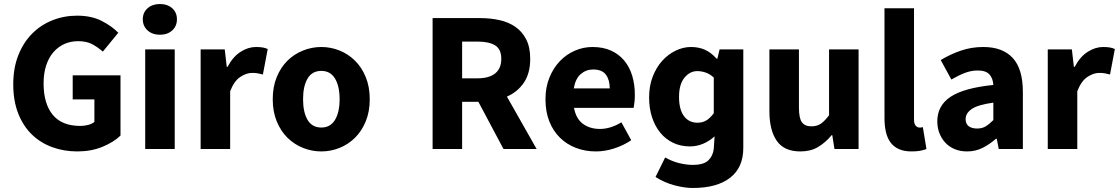

<svg xmlns="http://www.w3.org/2000/svg" viewBox="-20 -742 5571 956"><path d="M365 12Q298 12 239.5 -9.5Q181 -31 138 -73Q95 -115 70.5 -177.5Q46 -240 46 -322Q46 -403 71 -466.5Q96 -530 139.5 -574Q183 -618 241 -641Q299 -664 364 -664Q435 -664 486 -638Q537 -612 569 -579L492 -485Q467 -507 439 -522Q411 -537 369 -537Q331 -537 299.5 -522.5Q268 -508 245 -481Q222 -454 209.5 -415Q197 -376 197 -327Q197 -226 242.5 -170.5Q288 -115 380 -115Q400 -115 419 -120Q438 -125 450 -135V-247H342V-367H580V-67Q546 -34 490 -11Q434 12 365 12Z M703 0V-496H850V0ZM776 -569Q739 -569 715 -590.5Q691 -612 691 -646Q691 -680 715 -701Q739 -722 776 -722Q814 -722 837.5 -701Q861 -680 861 -646Q861 -612 837.5 -590.5Q814 -569 776 -569Z M979 0V-496H1099L1109 -409H1113Q1140 -460 1178 -484Q1216 -508 1254 -508Q1275 -508 1288.5 -505.5Q1302 -503 1313 -498L1289 -371Q1275 -375 1263 -377Q1251 -379 1235 -379Q1207 -379 1176.5 -359Q1146 -339 1126 -288V0Z M1580 12Q1533 12 1489 -5.5Q1445 -23 1411.5 -56Q1378 -89 1358 -137.5Q1338 -186 1338 -248Q1338 -310 1358 -358.5Q1378 -407 1411.5 -440Q1445 -473 1489 -490.5Q1533 -508 1580 -508Q1627 -508 1670.5 -490.5Q1714 -473 1747.5 -440Q1781 -407 1801 -358.5Q1821 -310 1821 -248Q1821 -186 1801 -137.5Q1781 -89 1747.5 -56Q1714 -23 1670.5 -5.5Q1627 12 1580 12ZM1580 -107Q1625 -107 1648 -145Q1671 -183 1671 -248Q1671 -313 1648 -351Q1625 -389 1580 -389Q1534 -389 1511.5 -351Q1489 -313 1489 -248Q1489 -183 1511.5 -145Q1534 -107 1580 -107Z M2134 0V-652H2369Q2421 -652 2466.5 -642Q2512 -632 2546 -608.5Q2580 -585 2600 -546Q2620 -507 2620 -449Q2620 -377 2588.5 -330.5Q2557 -284 2504 -261L2652 0H2487L2362 -235H2281V0ZM2281 -352H2357Q2415 -352 2445.5 -376.5Q2476 -401 2476 -449Q2476 -497 2445.5 -516Q2415 -535 2357 -535H2281Z M2947 12Q2894 12 2848 -5.5Q2802 -23 2768 -56.5Q2734 -90 2715 -138Q2696 -186 2696 -248Q2696 -308 2716 -356.5Q2736 -405 2768.5 -438.5Q2801 -472 2843 -490Q2885 -508 2930 -508Q2983 -508 3022.5 -490Q3062 -472 3088.5 -440Q3115 -408 3128 -364.5Q3141 -321 3141 -270Q3141 -250 3139 -232Q3137 -214 3135 -205H2838Q2848 -151 2882.5 -125.5Q2917 -100 2967 -100Q3020 -100 3074 -133L3123 -44Q3085 -18 3038.5 -3Q2992 12 2947 12ZM2837 -302H3016Q3016 -344 2997 -370Q2978 -396 2933 -396Q2898 -396 2871.5 -373Q2845 -350 2837 -302Z M3429 194Q3388 194 3337.5 180.5Q3287 167 3244 139L3292 42Q3327 62 3363 70.5Q3399 79 3429 79Q3484 79 3507 56.5Q3530 34 3534 -1L3538 -63Q3513 -40 3481.5 -26.5Q3450 -13 3415 -13Q3369 -13 3331.5 -31Q3294 -49 3267.5 -81.5Q3241 -114 3226.5 -158.5Q3212 -203 3212 -257Q3212 -314 3230 -360.5Q3248 -407 3277.5 -439.5Q3307 -472 3344.5 -490Q3382 -508 3420.5 -508Q3459 -508 3489.5 -494.5Q3520 -481 3548 -450H3552L3563 -496H3681V-5Q3681 92 3615.5 143Q3550 194 3429 194ZM3453 -131Q3477 -131 3495.5 -141.5Q3514 -152 3534 -178V-356Q3514 -374 3493 -381Q3472 -388 3452 -388Q3415 -388 3388 -355Q3361 -322 3361 -259.5Q3361 -197 3385.5 -164Q3410 -131 3453 -131Z M3965 12Q3884 12 3847.5 -41Q3811 -94 3811 -188V-496H3958V-207Q3958 -153 3973 -133Q3988 -113 4020 -113Q4048 -113 4067 -126Q4086 -139 4108 -168V-496H4255V0H4135L4124 -69H4121Q4089 -31 4052.5 -9.5Q4016 12 3965 12Z M4519 12Q4481 12 4455 0Q4429 -12 4413.5 -33.5Q4398 -55 4391 -85.5Q4384 -116 4384 -154V-701H4531V-148Q4531 -125 4539.5 -116Q4548 -107 4557 -107Q4562 -107 4565.5 -107Q4569 -107 4575 -109L4593 0Q4581 5 4562.5 8.5Q4544 12 4519 12Z M4795 12Q4761 12 4733.5 0.5Q4706 -11 4687 -31.5Q4668 -52 4657.5 -79Q4647 -106 4647 -138Q4647 -216 4713 -260Q4779 -304 4926 -319Q4924 -352 4906.5 -371.5Q4889 -391 4848 -391Q4816 -391 4784.5 -379Q4753 -367 4717 -346L4664 -443Q4712 -472 4764.5 -490Q4817 -508 4876 -508Q4972 -508 5022.5 -453.5Q5073 -399 5073 -284V0H4953L4943 -51H4939Q4907 -23 4872 -5.5Q4837 12 4795 12ZM4845 -102Q4870 -102 4888 -113Q4906 -124 4926 -144V-231Q4848 -220 4818 -199Q4788 -178 4788 -149Q4788 -125 4803.5 -113.5Q4819 -102 4845 -102Z M5197 0V-496H5317L5327 -409H5331Q5358 -460 5396 -484Q5434 -508 5472 -508Q5493 -508 5506.5 -505.5Q5520 -503 5531 -498L5507 -371Q5493 -375 5481 -377Q5469 -379 5453 -379Q5425 -379 5394.5 -359Q5364 -339 5344 -288V0Z"/></svg>

Font: Giro Regular
Style: Bold
Weight: 700
Designer: Paul D. Hunt
Foundry: Adobe Systems Incorporated
Version: Version 1.000;PS 1.0;hotconv 1.0.88;makeotf.lib2.5.647800